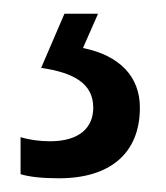

<svg xmlns="http://www.w3.org/2000/svg" viewBox="-20 -20 242 280"><path d="M184 137C184 92 155 61 101 50L123 0H74L40 79C88 86 116 102 116 137C116 166 96 186 53 186C38 186 23 184 10 180V234C23 238 42 240 66 240C140 240 184 204 184 137Z"/></svg>

Font: Noto Sans Ethiopic ExtCond
Style: Regular
Weight: 400
Width: 2
Designer: Monotype Design Team
Foundry: Monotype Imaging Inc.
Version: Version 2.102